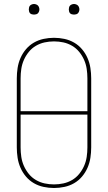

<svg xmlns="http://www.w3.org/2000/svg" viewBox="-20 -932 540 960"><path d="M250 8Q224 8 198 2.5Q172 -3 149.5 -16Q127 -29 110 -49Q93 -69 82.5 -93Q72 -117 68 -143Q64 -169 64 -195V-540Q64 -566 68 -592Q72 -618 82.5 -642Q93 -666 110 -686Q127 -706 149.5 -719Q172 -732 198 -737.5Q224 -743 250 -743Q276 -743 302 -737.5Q328 -732 350.5 -719Q373 -706 390 -686Q407 -666 417.5 -642Q428 -618 432 -592Q436 -566 436 -540V-195Q436 -169 432 -143Q428 -117 417.5 -93Q407 -69 390 -49Q373 -29 350.5 -16Q328 -3 302 2.5Q276 8 250 8ZM417 -376V-540Q417 -564 413.5 -587.5Q410 -611 400.5 -632.5Q391 -654 376 -672.5Q361 -691 340.5 -703Q320 -715 297 -720Q274 -725 250 -725Q226 -725 203 -720Q180 -715 159.5 -703Q139 -691 124 -672.5Q109 -654 99.5 -632.5Q90 -611 86.5 -587.5Q83 -564 83 -540V-376ZM250 -10Q274 -10 297 -15Q320 -20 340.5 -32Q361 -44 376 -62.5Q391 -81 400.5 -102.5Q410 -124 413.5 -147.5Q417 -171 417 -195V-359H83V-195Q83 -171 86.5 -147.5Q90 -124 99.5 -102.5Q109 -81 124 -62.5Q139 -44 159.5 -32Q180 -20 203 -15Q226 -10 250 -10ZM350 -859Q345 -859 339.5 -860.5Q334 -862 330.5 -865.5Q327 -869 325.5 -874.5Q324 -880 324 -885Q324 -890 325.5 -895.5Q327 -901 330.5 -904.5Q334 -908 339.5 -910Q345 -912 350 -912Q355 -912 360.5 -910Q366 -908 369.5 -904.5Q373 -901 375 -895.5Q377 -890 377 -885Q377 -880 375 -874.5Q373 -869 369.5 -865.5Q366 -862 360.5 -860.5Q355 -859 350 -859ZM150 -859Q145 -859 139.5 -860.5Q134 -862 130.5 -865.5Q127 -869 125.5 -874.5Q124 -880 124 -885Q124 -890 125.5 -895.5Q127 -901 130.5 -904.5Q134 -908 139.5 -910Q145 -912 150 -912Q155 -912 160.5 -910Q166 -908 169.5 -904.5Q173 -901 175 -895.5Q177 -890 177 -885Q177 -880 175 -874.5Q173 -869 169.5 -865.5Q166 -862 160.5 -860.5Q155 -859 150 -859Z"/></svg>

Font: Iosevka SS18 Thin
Style: Regular
Weight: 100
Monospace: yes
Designer: Belleve Invis
Foundry: Belleve Invis
Version: Version 25.1.1; ttfautohint (v1.8.4)